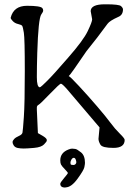

<svg xmlns="http://www.w3.org/2000/svg" viewBox="-20 -684 626 888"><path d="M310.5 53.7Q305.7 61.5 305.7 69.3Q305.7 77.1 310.1 78.1Q314.5 79.1 319.8 79.1Q325.2 79.1 329.1 75.2Q333 71.3 333 66.4Q333 61.5 330.1 53.7Q327.1 45.9 321.3 45.9Q315.4 45.9 310.5 53.7ZM258.8 166Q258.8 160.2 276.4 139.6Q293.9 119.1 293.9 116.2Q293.9 113.3 279.8 98.6Q265.6 84 262.2 77.1Q258.8 70.3 258.8 57.6Q258.8 22.5 295.9 7.8Q307.6 2.9 314.5 3.4Q321.3 3.9 328.6 4.9Q335.9 5.9 354.5 20.5Q373 35.2 373 69.3Q373 75.2 370.1 89.4Q367.2 103.5 338.4 143.1Q309.6 182.6 283.2 182.6Q282.2 182.6 282.2 183.6Q258.8 183.6 258.8 166ZM406.2 -594.7 399.4 -632.8Q400.4 -664.1 464.8 -664.1Q467.8 -664.1 470.7 -664.1Q530.3 -664.1 539.6 -655.8Q548.8 -647.5 548.8 -640.6Q548.8 -614.3 526.4 -605.5Q487.3 -587.9 477.5 -574.2Q430.7 -509.8 379.9 -447.3Q306.6 -338.9 297.9 -332Q302.7 -332 345.7 -285.6Q388.7 -239.3 429.7 -191.4Q470.7 -143.6 491.2 -115.7Q511.7 -87.9 534.2 -65.9Q556.6 -43.9 556.6 -37.1Q556.6 0 504.9 0Q453.1 0 444.3 -15.1Q435.5 -30.3 435.5 -42L440.4 -94.7L290 -271.5Q267.6 -296.9 261.7 -296.9Q255.9 -296.9 210.9 -250Q166 -203.1 158.2 -199.2Q150.4 -195.3 150.4 -186.5V-176.8L155.3 -68.4L175.8 -56.6Q194.3 -45.9 196.3 -38.1V-33.2Q196.3 -29.3 183.6 -16.1Q170.9 -2.9 137.7 0Q104.5 2.9 89.8 2.9Q75.2 2.9 62.5 0.5Q49.8 -2 43.9 -10.7Q38.1 -19.5 38.1 -26.4Q38.1 -33.2 45.4 -41Q52.7 -48.8 67.4 -55.2Q82 -61.5 84 -70.8Q85.9 -80.1 90.3 -142.6Q94.7 -205.1 94.7 -355.5Q94.7 -505.9 90.3 -532.7Q85.9 -559.6 82.5 -564.5Q79.1 -569.3 64 -572.8Q48.8 -576.2 39.1 -586.4Q29.3 -596.7 29.3 -601.6Q43 -657.2 105 -657.2Q167 -657.2 175.8 -646.5Q179.7 -641.6 179.7 -635.3Q179.7 -628.9 170.9 -617.2Q157.2 -597.7 152.3 -438.5Q150.4 -373 150.4 -327.1Q150.4 -281.2 164.1 -280.3Q165 -281.2 168 -282.2Q170.9 -283.2 198.2 -310.1Q225.6 -336.9 294.9 -417Q365.2 -497.1 385.7 -540Q406.2 -583 406.2 -594.7Z"/></svg>

Font: Drukaatie burti
Style: Light
Weight: 300
Version: Version 0.14